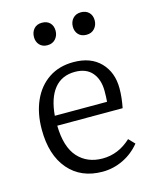

<svg xmlns="http://www.w3.org/2000/svg" viewBox="-113 -812 722 902"><g transform="rotate(-15 248.0 -361.0)"><path d="M274 14Q169 14 108.5 -56.5Q48 -127 48 -251Q48 -330 75 -390.5Q102 -451 152.5 -485Q203 -519 273 -519Q357 -519 404 -470.5Q451 -422 451 -344Q451 -300 441 -250H123Q125 -146 170 -96Q215 -46 290 -46Q367 -46 428 -103L456 -74Q422 -32 374 -9Q326 14 274 14ZM124 -298H378Q379 -310 379.5 -322.5Q380 -335 380 -350Q380 -406 351.5 -439.5Q323 -473 268 -473Q204 -473 167.5 -428Q131 -383 124 -298ZM367 -627Q342 -627 328 -642Q314 -657 314 -680Q314 -704 328.5 -720Q343 -736 368 -736Q392 -736 406.5 -721.5Q421 -707 421 -683Q421 -660 406.5 -643.5Q392 -627 367 -627ZM177 -627Q153 -627 139 -642Q125 -657 125 -680Q125 -704 139 -720Q153 -736 178 -736Q203 -736 217 -721.5Q231 -707 231 -683Q231 -660 216.5 -643.5Q202 -627 177 -627Z"/></g></svg>

Font: Literata 12pt Light
Style: Regular
Weight: 300
Designer: Latin by Veronika Burian and Jose Scaglione. Greek by Irene Vlachou. Cyrillic by Vera Evstafieva.
Foundry: TypeTogether
Version: Version 3.002